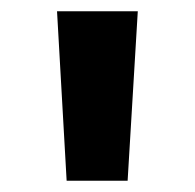

<svg xmlns="http://www.w3.org/2000/svg" viewBox="-20 -790 345 340"><path d="M98 -470 81 -770H224L206 -470Z"/></svg>

Font: M PLUS 1 SemiBold
Style: Regular
Weight: 600
Designer: Coji Morishita
Foundry: UNDERFOREST DESIGN
Version: Version 1.001